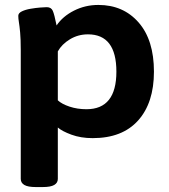

<svg xmlns="http://www.w3.org/2000/svg" viewBox="-20 -551 685 777"><path d="M125 206Q93 206 78.5 197.5Q64 189 64 173V-349Q64 -393 61.5 -419.5Q59 -446 56.5 -461Q54 -476 54 -487Q54 -498 68.5 -505Q83 -512 103.5 -515.5Q124 -519 142.5 -520.5Q161 -522 169 -522Q187 -522 193.5 -507.5Q200 -493 209 -448Q234 -485 279.5 -508Q325 -531 378 -531Q479 -531 541 -460Q603 -389 603 -261Q603 -135 539 -63.5Q475 8 355 8Q307 8 269 -6Q231 -20 214 -35V173Q214 189 199.5 197.5Q185 206 153 206ZM330 -109Q451 -109 451 -261Q451 -412 336 -412Q296 -412 263 -392Q230 -372 214 -343V-145Q230 -130 261.5 -119.5Q293 -109 330 -109Z"/></svg>

Font: Asap Semi Expanded
Style: Bold
Weight: 700
Width: 6
Designer: Pablo Cosgaya
Foundry: Omnibus-Type
Version: Version 3.001; ttfautohint (v1.8.4.7-5d5b)